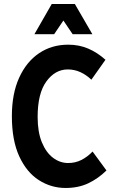

<svg xmlns="http://www.w3.org/2000/svg" viewBox="-20 -923 579 954"><path d="M39 -346Q39 -457 75 -536.5Q111 -616 174 -658.5Q237 -701 319 -701Q373 -701 418.5 -681.5Q464 -662 504 -626L434 -527Q409 -551 379.5 -564.5Q350 -578 317 -578Q254 -578 210.5 -518.5Q167 -459 167 -342Q167 -267 188 -216Q209 -165 243.5 -139Q278 -113 319 -113Q354 -113 384 -128Q414 -143 440 -170L509 -76Q467 -35 418 -12Q369 11 306 11Q234 11 173 -28Q112 -67 75.5 -146.5Q39 -226 39 -346ZM151 -753 237 -903H352L439 -753H341L295 -821L249 -753Z"/></svg>

Font: Radio Canada Condensed SemiBold
Style: Regular
Weight: 600
Width: 3
Designer: Charles Daoud, Etienne Aubert Bonn, Alexandre Saumier Demers, Jacques Le Bailly
Foundry: Radio-Canada
Version: Version 2.104; ttfautohint (v1.8.4.7-5d5b);gftools[0.9.28.de